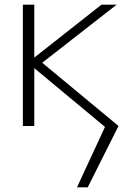

<svg xmlns="http://www.w3.org/2000/svg" viewBox="-20 -540 576 823"><path d="M356 263H310L430 4L128 -247H127V0H78V-520H127V-294H128L415 -520H480L161 -271L488 0Z"/></svg>

Font: Mplus 1p Light
Style: Regular
Weight: 300
Version: Version 1.061